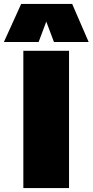

<svg xmlns="http://www.w3.org/2000/svg" viewBox="-76 -959 472 979"><path d="M43 0V-700H276V0ZM-56 -745 32 -939H292L376 -745H199L160 -849L121 -745Z"/></svg>

Font: Georama ExtraCondensed Thin Black
Style: Regular
Weight: 900
Version: Version 1.001